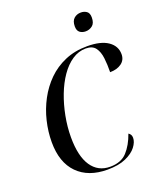

<svg xmlns="http://www.w3.org/2000/svg" viewBox="-167 -1032 964 1147"><g transform="rotate(-20 315.0 -458.5)"><path d="M316 10Q195 10 126.5 -59.5Q58 -129 58 -258Q58 -324 74 -391Q90 -458 122 -518Q154 -578 201 -624.5Q248 -671 311 -698Q374 -725 452 -725Q539 -725 584.5 -693.5Q630 -662 630 -610Q630 -573 601.5 -552.5Q573 -532 529 -532Q530 -580 525 -622Q520 -664 501 -689.5Q482 -715 440 -715Q394 -715 353.5 -688Q313 -661 280.5 -614Q248 -567 225 -507Q202 -447 189 -379.5Q176 -312 176 -246Q176 -126 218 -63.5Q260 -1 337 -1Q407 -1 445 -42.5Q483 -84 506 -150Q524 -139 524 -117Q524 -90 501.5 -60.5Q479 -31 433 -10.5Q387 10 316 10ZM476 -811Q454 -811 439 -822.5Q424 -834 424 -861Q424 -895 442 -911Q460 -927 486 -927Q507 -927 522.5 -916Q538 -905 538 -877Q538 -841 519 -826Q500 -811 476 -811Z"/></g></svg>

Font: Noto Serif Display SemiCondensed Medium
Style: Italic
Weight: 500
Width: 4
Italic angle: -12°
Designer: Monotype Design Team
Foundry: Monotype Imaging Inc.
Version: Version 2.009